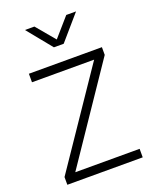

<svg xmlns="http://www.w3.org/2000/svg" viewBox="-171 -1049 920 1144"><g transform="rotate(-20 289.0 -476.5)"><path d="M53 0V-49L458 -646H64V-700H527V-651L123 -54H531V0ZM258 -797 131 -953H191L290 -835L393 -953H455L320 -797Z"/></g></svg>

Font: Geologica Roman Thin
Style: Regular
Weight: 250
Designer: Sindre Bremnes, Frode Helland
Foundry: Monokrom Skriftforlag AS
Version: Version 1.010;gftools[0.9.28]